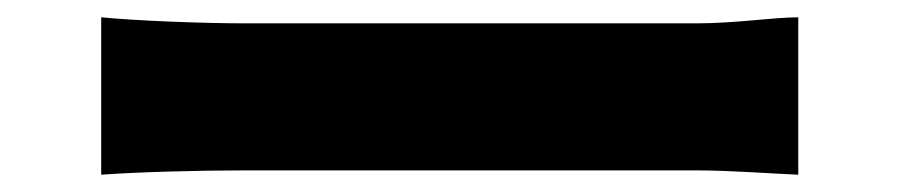

<svg xmlns="http://www.w3.org/2000/svg" viewBox="-20 -496 1040 222"><path d="M903 -476C874 -476 831 -469 785 -469H264C215 -469 137 -472 97 -476V-294C138 -297 207 -299 264 -299H785C825 -299 876 -295 903 -294V-476Z"/></svg>

Font: Glow Sans SC Normal ExtraBold
Style: Regular
Weight: 800
Designer: Ryoko NISHIZUKA (kana, bopomofo & ideographs); Paul D. Hunt (Latin, Greek & Cyrillic); Sandoll Communications, Soo-young
Version: Version 0.93